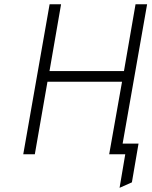

<svg xmlns="http://www.w3.org/2000/svg" viewBox="-20 -720 710 896"><path d="M538 156.5 564.5 0H523L531.5 -50H626.5L595.5 131ZM88.5 0 211.5 -700H265L211 -388.5H558.5L612.5 -700H666.5L543.5 0H489.5L549.5 -338.5H201.5L142.5 0Z"/></svg>

Font: Overpass ExtraLight
Style: Italic
Weight: 250
Italic angle: -10°
Designer: Delve Withrington, Dave Bailey, Thomas Jockin
Foundry: Delve Fonts LLC
Version: Version 4.000